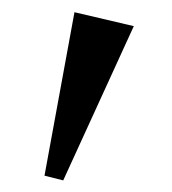

<svg xmlns="http://www.w3.org/2000/svg" viewBox="-20 -719 287 321"><path d="M85.7 -417.4 54.4 -425.3 104.5 -698.6 203.7 -675.3Z"/></svg>

Font: Ancizar Serif Light
Style: Regular
Weight: 300
Designer: Cesar Puertas, Viviana Monsalve, Julian Moncada, Julian Prieto, Jose Castro, Felipe Aragon, Mariel Hernandez, Sara Alarc
Version: Version 8.100